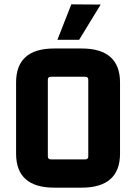

<svg xmlns="http://www.w3.org/2000/svg" viewBox="-20 -853 625 883"><path d="M372 -500C381 -500 386 -496 386 -486V-134C386 -124 381 -120 372 -120H214C205 -120 200 -124 200 -134V-486C200 -496 205 -500 214 -500ZM54 -146C54 -43 112 10 229 10H356C473 10 532 -43 532 -146V-474C532 -577 473 -630 356 -630H229C112 -630 54 -577 54 -474ZM244 -670 308 -833 443 -832 344 -670Z"/></svg>

Font: Gemini
Style: Regular
Weight: 700
Designer: Pushpananda Ekanayake, Sol Matas, Kosala Senevirathne
Foundry: Mooniak
Version: Version 1.000;PS 1.0;hotconv 1.0.86;makeotf.lib2.5.63406